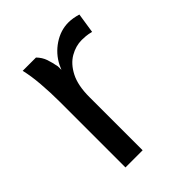

<svg xmlns="http://www.w3.org/2000/svg" viewBox="-156 -614 704 704"><g transform="rotate(-45 195.5 -262.0)"><path d="M87 0V-342Q87 -388 83.2 -435Q79.5 -482 71 -517H140Q156 -500.5 162.8 -480.8Q169.5 -461 174 -437V-419L182 -437Q201.5 -475.5 238 -499.8Q274.5 -524 315 -524Q326.5 -524 338.5 -522Q350.5 -520 364 -516L352 -438Q336.5 -442 324.8 -443Q313 -444 304 -444Q273 -444 243.5 -427Q214 -410 195 -373Q176 -336 176 -276V0Z"/></g></svg>

Font: Expletus Sans
Style: Regular
Weight: 400
Designer: Jasper de Waard
Foundry: Designtown
Version: Version 7.500